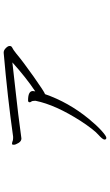

<svg xmlns="http://www.w3.org/2000/svg" viewBox="202 -745 596 1040"><g transform="rotate(-90 500.0 -225.0)"><path d="M280 -452Q492 -482 733 -503H736Q748 -503 759.5 -491.5Q771 -480 771 -471Q771 -462 764 -458Q751 -452 730 -435Q686 -398 604.5 -340.5Q523 -283 510 -279Q466 -152 377 -43Q340 2 311.5 27.5Q283 53 273.5 53Q264 53 264 43Q264 33 291 9Q318 -15 364 -85Q452 -222 474 -330V-334Q474 -348 470 -353Q466 -358 466 -362Q466 -371 476 -371Q527 -371 527 -345Q527 -340 525 -332Q600 -382 682 -456Q631 -450 509 -436.5Q387 -423 331 -415Q275 -407 270 -407Q255 -407 245.5 -423Q236 -439 236 -447.5Q236 -456 238 -457Q240 -458 243.5 -458Q247 -458 252 -456Q260 -452 271 -452Z"/></g></svg>

Font: LXGW WenKai Lite Light
Style: Regular
Weight: 300
Designer: LXGW / Fontworks Inc.
Foundry: LXGW / Fontworks Inc.
Version: Version 1.511; March 25, 2025